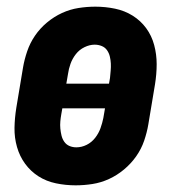

<svg xmlns="http://www.w3.org/2000/svg" viewBox="-20 -548 540 576"><path d="M207 8Q207 8 207 8Q207 8 207 8Q177 8 148 2Q119 -4 95.5 -19Q72 -34 55.5 -56.5Q39 -79 31 -107Q23 -135 23.5 -164.5Q24 -194 29 -225L49 -345Q53 -369 61.5 -394Q70 -419 85 -441Q100 -463 121 -480.5Q142 -498 166 -509Q190 -520 215.5 -524Q241 -528 266 -528Q266 -528 266 -528Q266 -528 266 -528Q296 -528 325 -522Q354 -516 378 -501Q402 -486 418.5 -463.5Q435 -441 442.5 -413Q450 -385 450 -355.5Q450 -326 445 -295L425 -175Q421 -151 412.5 -126Q404 -101 388.5 -79Q373 -57 352 -39.5Q331 -22 307 -11Q283 0 257.5 4Q232 8 207 8ZM179 -297H307L310 -314Q311 -325 312 -336Q313 -347 312.5 -357.5Q312 -368 309.5 -378.5Q307 -389 301 -397.5Q295 -406 285 -410Q275 -414 264 -414Q249 -414 233.5 -406.5Q218 -399 207.5 -385.5Q197 -372 191.5 -356.5Q186 -341 184 -326ZM209 -106Q225 -106 240 -113.5Q255 -121 265.5 -134.5Q276 -148 281.5 -163.5Q287 -179 290 -194L295 -223H167L164 -206Q162 -195 161 -184Q160 -173 161 -162.5Q162 -152 164.5 -141.5Q167 -131 173 -122.5Q179 -114 188.5 -110Q198 -106 209 -106Z"/></svg>

Font: Iosevka SS04 Heavy
Style: Italic
Weight: 900
Italic angle: -9°
Monospace: yes
Designer: Belleve Invis
Foundry: Belleve Invis
Version: Version 19.0.0; ttfautohint (v1.8.4)